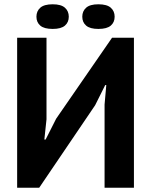

<svg xmlns="http://www.w3.org/2000/svg" viewBox="-20 -876 706 896"><path d="M60 0ZM468 -388 476 -479H471L424 -385L163 0H60V-700H197V-319L187 -225H193L242 -322L503 -700H605V0H468ZM150 -798Q150 -824 168 -840Q186 -856 226 -856Q265 -856 283 -840Q301 -824 301 -798Q301 -772 283 -756.5Q265 -741 226 -741Q186 -741 168 -756.5Q150 -772 150 -798ZM364 -798Q364 -824 382 -840Q400 -856 439 -856Q479 -856 497 -840Q515 -824 515 -798Q515 -772 497 -756.5Q479 -741 439 -741Q400 -741 382 -756.5Q364 -772 364 -798Z"/></svg>

Font: PT Sans
Style: Bold
Weight: 700
Version: Version 2.003W OFL; ttfautohint (v1.6)